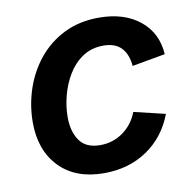

<svg xmlns="http://www.w3.org/2000/svg" viewBox="-68 -622 717 702"><g transform="rotate(-10 291.0 -271.5)"><path d="M263.7 10.7Q158.2 10.7 98.4 -51.3Q38.6 -113.3 38.6 -216.8Q38.6 -280.3 58.6 -340.3Q78.6 -400.4 117.4 -448.2Q156.2 -496.1 212.9 -524.4Q269.5 -552.7 342.8 -552.7Q436 -552.7 494.1 -505.9Q552.2 -459 557.1 -379.4L434.1 -357.4Q430.7 -400.4 408 -424.8Q385.3 -449.2 341.3 -449.2Q297.4 -449.2 264.6 -427.5Q231.9 -405.8 210.4 -370.4Q189 -335 178.2 -293.9Q167.5 -252.9 167.5 -213.9Q167.5 -160.6 191.2 -126.7Q214.8 -92.8 267.6 -92.8Q314.9 -92.8 352.5 -119.6Q390.1 -146.5 407.2 -191.4L523.4 -163.6Q492.7 -82 424.3 -35.6Q356 10.7 263.7 10.7Z"/></g></svg>

Font: Inter Semi Bold
Style: Italic
Weight: 600
Italic angle: -9.39999°
Designer: Rasmus Andersson
Foundry: rsms
Version: Version 4.000;git-3c8e0fc